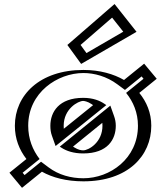

<svg xmlns="http://www.w3.org/2000/svg" viewBox="-20 -869 810 936"><path d="M330.5 -651 386.5 -574 624.5 -712 533.5 -827ZM385.5 -136C358.5 -136 335.5 -143 316.5 -155L496.5 -301C501.5 -287 504.5 -272 504.5 -256C504.5 -186 454.5 -136 385.5 -136ZM265.5 -256C265.5 -327 318.5 -377 385.5 -377C410.5 -377 434.5 -369 453.5 -356L272.5 -210C267.5 -224 265.5 -239 265.5 -256ZM722.5 -484 677.5 -538 587.5 -465C533.5 -505 463.5 -528 386.5 -528C213.5 -528 77.5 -416 77.5 -256C77.5 -194 96.5 -139 130.5 -95L47.5 -28L92.5 26L181.5 -46C233.5 -7 304.5 15 386.5 15C563.5 15 692.5 -98 692.5 -256C692.5 -317 672.5 -372 637.5 -415ZM350.7 -648.7 531.5 -805.4 602 -716.3 390.7 -593.8ZM385.5 -121C462.5 -121 519.5 -178.1 519.5 -256C519.5 -273.9 516.1 -290.6 510.6 -306L503.5 -326L290.8 -153.5L308.5 -142.3C329.9 -128.8 355.9 -121 385.5 -121ZM250.5 -256C250.5 -335.2 310.6 -392 385.5 -392C413.7 -392 440.5 -383.1 462 -368.4L478.6 -357L265.5 -185.1L258.4 -205C252.6 -221 250.5 -237.8 250.5 -256ZM701.2 -486.1 616.4 -417.2 625.9 -405.5C658.7 -365.2 677.5 -313.7 677.5 -256C677.5 -107.5 557.1 0 386.5 0C307.1 0 239.4 -21.3 190.5 -58L181.2 -65L94.6 5L68.8 -25.9L151.3 -92.6L142.4 -104.2C110.4 -145.5 92.5 -197.1 92.5 -256C92.5 -406.1 219.7 -513 386.5 -513C460.5 -513 527.3 -490.9 578.6 -452.9L587.9 -446L675.5 -517ZM350.7 -648.7 390.7 -593.8 602 -716.3 531.5 -805.4ZM385.5 -121C355.9 -121 329.9 -128.8 308.5 -142.3L290.8 -153.5L503.5 -326L510.6 -306C516.1 -290.6 519.5 -273.9 519.5 -256C519.5 -178.1 462.5 -121 385.5 -121ZM250.5 -256C250.5 -237.8 252.6 -221 258.4 -205L265.5 -185.1L478.6 -357L462 -368.4C440.5 -383.1 413.7 -392 385.5 -392C310.6 -392 250.5 -335.2 250.5 -256ZM701.2 -486.1 675.5 -517 587.9 -446 578.6 -452.9C527.3 -490.9 460.5 -513 386.5 -513C219.7 -513 92.5 -406.1 92.5 -256C92.5 -197.1 110.4 -145.5 142.4 -104.2L151.3 -92.6L68.8 -25.9L94.6 5L181.2 -65L190.5 -58C239.4 -21.3 307.1 0 386.5 0C557.1 0 677.5 -107.5 677.5 -256C677.5 -313.7 658.7 -365.2 625.9 -405.5L616.4 -417.2ZM330.5 -651 533.5 -827 624.5 -712 386.5 -574ZM385.5 -136C454.4 -136 504.5 -186.1 504.5 -256C504.5 -272 501.5 -287 496.5 -301L316.5 -155C335.5 -143 358.5 -136 385.5 -136ZM265.5 -256C265.5 -239 267.5 -224 272.5 -210L453.5 -356C434.5 -369 410.5 -377 385.5 -377C318.5 -377 265.5 -327 265.5 -256ZM181.5 -46 92.5 26 47.5 -28 130.5 -95C96.5 -139 77.5 -194 77.5 -256C77.5 -416 213.5 -528 386.5 -528C463.9 -528 536.4 -502.9 587.5 -465L677.5 -538L722.5 -484L637.5 -415C672.5 -372 692.5 -317 692.5 -256C692.5 -98 563.5 15 386.5 15C304 15 230.8 -9.1 181.5 -46ZM372.8 -649.9 526.5 -783.1 580.9 -714.4 401.5 -610.3ZM385.5 -121C504.9 -121 544.5 -189.6 544.5 -256C544.5 -272.7 541.4 -288.4 536.1 -303L517.9 -354.1L271.4 -154.1L282.1 -147.3C304.1 -133.5 337.8 -121 385.5 -121ZM225.5 -256C225.5 -238.6 227.5 -222.9 232.9 -208L251 -157.1L498.3 -356.6L488.6 -363.2C467.4 -377.7 434.5 -392 385.5 -392C268 -392 225.5 -323.6 225.5 -256ZM652.5 -256C652.5 -95.8 516.2 0 386.5 0C326 0 266.1 -16.1 217.3 -52.7L180.1 -80.6L99.8 -15.6L90.3 -26.9L173.1 -93.8C139.3 -137.6 117.5 -191.4 117.5 -256C117.5 -418 260.5 -513 386.5 -513C440.1 -513 500.3 -496.4 551.8 -458.2L589.1 -430.6L670.3 -496.4L679.7 -485L594.8 -416.1C629.5 -373.4 652.5 -319.6 652.5 -256ZM308.4 -649.8 375.6 -557.4 645.6 -713.9 538.5 -849.3ZM385.5 -136C376.7 -136 361.3 -138.3 342.9 -150L336 -154.4L478.8 -270.2C479.3 -265.3 479.5 -260.8 479.5 -256C479.5 -174.6 411.9 -136 385.5 -136ZM290.5 -256C290.5 -338.6 361.1 -377 385.5 -377C389.8 -377 407.6 -374.4 426.9 -361.2L433.8 -356.4L291 -241.3C290.6 -246.5 290.5 -250.9 290.5 -256ZM108.8 -93.8 26 -27 87.3 46.6 184.4 -32C235.3 -3.4 303.7 15 386.5 15C604.3 15 717.5 -109.8 717.5 -256C717.5 -319.2 694.7 -372.3 659.1 -416.1L744 -485L682.7 -558.6L584.6 -479.1C534.3 -508.1 467.1 -528 386.5 -528C172.7 -528 52.5 -404.1 52.5 -256C52.5 -191.8 74.2 -138.5 108.8 -93.8Z"/></svg>

Font: Hussar Outliner
Style: Regular
Weight: 700
Foundry: Cannot Into Space Fonts
Version: Version 0.92